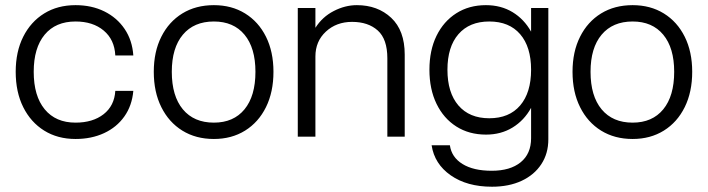

<svg xmlns="http://www.w3.org/2000/svg" viewBox="-20 -531 2750 746"><path d="M41 -252Q41 -330 70.2 -388.2Q99.5 -446.5 151.8 -478.8Q204 -511 273.5 -511Q336 -511 385.2 -486.8Q434.5 -462.5 464.2 -418.5Q494 -374.5 498 -315.5H428Q425 -377 383 -412.2Q341 -447.5 273.5 -447.5Q196 -447.5 153.5 -396.2Q111 -345 111 -252Q111 -158 153.8 -106.2Q196.5 -54.5 273.5 -54.5Q340.5 -54.5 382.5 -87.2Q424.5 -120 428 -178H498Q493 -120.5 463.2 -78.5Q433.5 -36.5 384.5 -13.8Q335.5 9 273.5 9Q204 9 151.8 -23.5Q99.5 -56 70.2 -114.8Q41 -173.5 41 -252Z M577.5 -252Q577.5 -330 606.8 -388.2Q636 -446.5 688.5 -478.8Q741 -511 811 -511Q880 -511 932.2 -478.8Q984.5 -446.5 1013.5 -388.2Q1042.5 -330 1042.5 -252Q1042.5 -173.5 1013.5 -114.8Q984.5 -56 932.2 -23.5Q880 9 811 9Q741 9 688.5 -23.5Q636 -56 606.8 -114.8Q577.5 -173.5 577.5 -252ZM972.5 -252Q972.5 -345 930 -396.2Q887.5 -447.5 811 -447.5Q733.5 -447.5 690.5 -396.2Q647.5 -345 647.5 -252Q647.5 -158 690.5 -106.2Q733.5 -54.5 811 -54.5Q887.5 -54.5 930 -106.2Q972.5 -158 972.5 -252Z M1137 -500H1205.5V-423Q1232.5 -465.5 1276.8 -488.2Q1321 -511 1366.5 -511Q1447.5 -511 1500 -461.8Q1552.5 -412.5 1552.5 -319V0H1485V-304.5Q1485 -379 1447.8 -412.5Q1410.5 -446 1348 -446Q1287 -446 1246.2 -408.2Q1205.5 -370.5 1205.5 -311.5V0H1137Z M2110.5 -500V10.5Q2110.5 65.5 2083.2 107Q2056 148.5 2006.8 171.5Q1957.5 194.5 1891.5 194.5Q1794.5 194.5 1731.2 150.2Q1668 106 1657 33.5H1728Q1734.5 80 1777 106.2Q1819.5 132.5 1890.5 132.5Q1962.5 132.5 2003 99.5Q2043.5 66.5 2043.5 6V-112Q2016.5 -63 1971.5 -35.5Q1926.5 -8 1868.5 -8Q1802.5 -8 1753 -39.5Q1703.5 -71 1676 -127.8Q1648.5 -184.5 1648.5 -260Q1648.5 -335.5 1676 -391.8Q1703.5 -448 1753 -479.5Q1802.5 -511 1868 -511Q1926.5 -511 1971.5 -483.8Q2016.5 -456.5 2043.5 -408V-500ZM1718.5 -260Q1718.5 -171 1761.2 -121.2Q1804 -71.5 1881 -71.5Q1958.5 -71.5 2001 -121.2Q2043.5 -171 2043.5 -260Q2043.5 -349 2001 -398.2Q1958.5 -447.5 1881 -447.5Q1804 -447.5 1761.2 -398.2Q1718.5 -349 1718.5 -260Z M2204.5 -252Q2204.5 -330 2233.8 -388.2Q2263 -446.5 2315.5 -478.8Q2368 -511 2438 -511Q2507 -511 2559.2 -478.8Q2611.5 -446.5 2640.5 -388.2Q2669.5 -330 2669.5 -252Q2669.5 -173.5 2640.5 -114.8Q2611.5 -56 2559.2 -23.5Q2507 9 2438 9Q2368 9 2315.5 -23.5Q2263 -56 2233.8 -114.8Q2204.5 -173.5 2204.5 -252ZM2599.5 -252Q2599.5 -345 2557 -396.2Q2514.5 -447.5 2438 -447.5Q2360.5 -447.5 2317.5 -396.2Q2274.5 -345 2274.5 -252Q2274.5 -158 2317.5 -106.2Q2360.5 -54.5 2438 -54.5Q2514.5 -54.5 2557 -106.2Q2599.5 -158 2599.5 -252Z"/></svg>

Font: Overused Grotesk Book
Style: Regular
Weight: 375
Version: Version 0.004